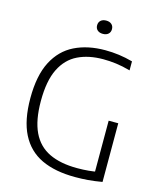

<svg xmlns="http://www.w3.org/2000/svg" viewBox="-133 -1011 928 1111"><g transform="rotate(15 331.5 -455.0)"><path d="M424 5.5Q303 5.5 221.2 -33.2Q139.5 -72 97.5 -154.8Q55.5 -237.5 55.5 -369Q55.5 -505 98.8 -588.5Q142 -672 220.2 -710.5Q298.5 -749 403 -749Q445.5 -749 486.2 -743.5Q527 -738 568.5 -726.5V-672.5Q522 -685.5 482.8 -690.5Q443.5 -695.5 405.5 -695.5Q318 -695.5 253.8 -664.2Q189.5 -633 154 -561.5Q118.5 -490 118.5 -369Q118.5 -254 152.2 -183.2Q186 -112.5 253.5 -80Q321 -47.5 421.5 -47.5Q458.5 -47.5 490 -50.5Q521.5 -53.5 549.5 -59L527 -32.5V-360H584.5V-8.5Q538 -0.5 500.8 2.5Q463.5 5.5 424 5.5ZM364 -836.5Q343.5 -836.5 331.5 -847.2Q319.5 -858 319.5 -876Q319.5 -894.5 331.5 -905.2Q343.5 -916 364 -916Q384.5 -916 396.5 -905.2Q408.5 -894.5 408.5 -876Q408.5 -858 396.5 -847.2Q384.5 -836.5 364 -836.5Z"/></g></svg>

Font: Encode Sans SC Condensed Thin Light
Style: Regular
Weight: 300
Version: Version 3.002